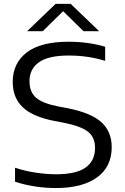

<svg xmlns="http://www.w3.org/2000/svg" viewBox="-20 -966 646 996"><path d="M269.5 9.5Q216 9.5 161.8 1.2Q107.5 -7 58 -23.5V-96Q112 -78 168 -70Q224 -62 270.5 -62Q375.5 -62 424.2 -97Q473 -132 473 -198.5Q473 -255 435 -283.8Q397 -312.5 307.5 -330L262.5 -338.5Q149 -360.5 97.5 -410Q46 -459.5 46 -541Q46 -638 118.5 -693.8Q191 -749.5 336 -749.5Q438.5 -749.5 525.5 -723.5V-650.5Q435.5 -678 336.5 -678Q231 -678 182 -643Q133 -608 133 -544.5Q133 -489.5 166.2 -459.8Q199.5 -430 283.5 -413.5L329 -405Q453.5 -380.5 506.5 -331.5Q559.5 -282.5 559.5 -202.5Q559.5 -101 483.5 -45.8Q407.5 9.5 269.5 9.5ZM120.5 -804 268.5 -946H346.5L494.5 -804H413.5L307.5 -908L201.5 -804Z"/></svg>

Font: Encode Sans Exp
Style: Regular
Weight: 400
Width: 7
Designer: Multiple Designers
Foundry: Impallari Type
Version: Version 3.002; ttfautohint (v1.8.3) -l 8 -r 50 -G 200 -x 14 